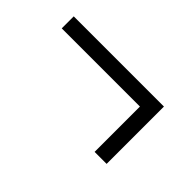

<svg xmlns="http://www.w3.org/2000/svg" viewBox="-43 -649 718 718"><g transform="rotate(45 316.0 -290.5)"><path d="M460.4 -378.4H46.9V-441.9H523.9V-138.7H460.4Z"/></g></svg>

Font: Decalotype Light
Style: Regular
Weight: 300
Designer: Alfredo Marco Pradil
Foundry: Alfredo Marco Pradil
Version: Version 1.0